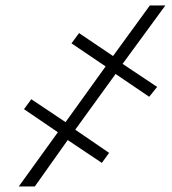

<svg xmlns="http://www.w3.org/2000/svg" viewBox="-20 -675 623 695"><path d="M398.4 -407.2 252.4 -205.6 375 -121.6 348.6 -85.4 225.1 -168 106 0H47.9L189.5 -196.3L66.9 -279.8L93.3 -315.9L217.3 -232.9L362.3 -434.6L238.8 -518.1L266.1 -555.2L389.2 -472.2L522.5 -655.3H578.6L423.8 -443.8L548.8 -360.4L520 -324.7Z"/></svg>

Font: Roboto ExtraLight
Style: Italic
Weight: 250
Designer: Christian Robertson
Foundry: Google
Version: Version 3.009; 2024